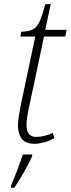

<svg xmlns="http://www.w3.org/2000/svg" viewBox="-20 -679 339 920"><path d="M146 10Q102 10 84 -14.5Q66 -39 66 -78Q66 -98 70 -122.5Q74 -147 82 -187L149 -504H78L82 -527Q115 -528 134.5 -536.5Q154 -545 168 -573Q182 -601 197 -659H223L197 -536H299L293 -504H191L124 -188Q114 -143 110.5 -120Q107 -97 107 -80Q107 -23 153 -23Q174 -23 193.5 -28Q213 -33 233 -42L241 -17Q217 -4 191.5 3Q166 10 146 10ZM33 210Q47 178 62.5 137Q78 96 90 61H134V69Q126 88 110.5 117Q95 146 78 174Q61 202 48 221H32Z"/></svg>

Font: Noto Serif SemiCondensed ExtraLight
Style: Italic
Weight: 200
Width: 4
Italic angle: -12°
Designer: Monotype Design Team
Foundry: Monotype Imaging Inc.
Version: Version 2.013